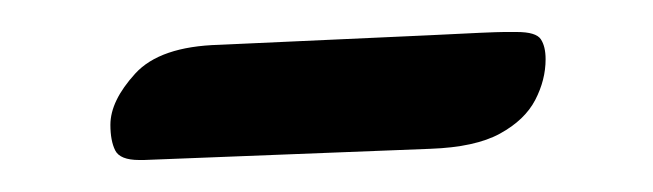

<svg xmlns="http://www.w3.org/2000/svg" viewBox="-20 -307 408 120"><path d="M249 -285Q288 -287 295 -287Q302 -287 303 -287Q315 -287 318 -282.5Q321 -278 321 -270Q321 -257 314.5 -244.5Q308 -232 292.5 -223.5Q277 -215 249 -214L70 -207Q69 -207 68.5 -207Q68 -207 67 -207Q55 -207 52 -213Q49 -219 49 -229Q49 -244 64.5 -261Q80 -278 117 -279Z"/></svg>

Font: Alkatra
Style: Regular
Weight: 400
Designer: Suman Bhandary
Version: Version 1.100;gftools[0.9.22]